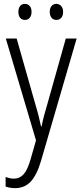

<svg xmlns="http://www.w3.org/2000/svg" viewBox="-20 -731 421 992"><path d="M10 -532H66L163 -191Q175 -151 181 -126Q187 -101 192 -78H195Q200 -105 207.5 -133Q215 -161 224 -191L320 -532H376L192 100Q170 174 138.5 207.5Q107 241 58 241Q45 241 33 239Q21 237 9 233V183Q19 187 30 189.5Q41 192 52 192Q81 192 101.5 170Q122 148 138 92L166 -6ZM75 -670Q75 -689 84 -700Q93 -711 109 -711Q124 -711 133.5 -700Q143 -689 143 -670Q143 -650 133.5 -639Q124 -628 109 -628Q93 -628 84 -639Q75 -650 75 -670ZM237 -670Q237 -689 246.5 -700Q256 -711 271 -711Q286 -711 296 -700Q306 -689 306 -670Q306 -650 296.5 -639Q287 -628 271 -628Q256 -628 246.5 -639Q237 -650 237 -670Z"/></svg>

Font: Noto Sans Gurmukhi UI Condensed Light
Style: Regular
Weight: 300
Width: 3
Designer: Jelle Bosma - Monotype Design Team
Foundry: Monotype Imaging Inc.
Version: Version 2.004; ttfautohint (v1.8.4.7-5d5b)